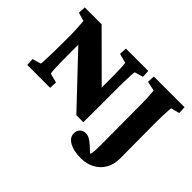

<svg xmlns="http://www.w3.org/2000/svg" viewBox="-145 -864 1353 1353"><g transform="rotate(45 531.0 -187.5)"><path d="M517.6 -205.1V-312.5Q517.6 -353.5 517.1 -394.5Q516.6 -435.5 515.1 -464.8Q513.7 -494.1 510.7 -499L441.4 -517.6L444.3 -573.2H667L669.9 -517.6L606.4 -499Q604.5 -494.1 602.5 -465.3Q600.6 -436.5 600.1 -395.5Q599.6 -354.5 599.6 -312.5V-155.3Q599.6 -101.6 599.1 -64.9Q598.6 -28.3 598.6 5.9H529.3L115.2 -431.6H187.5V-279.3Q187.5 -230.5 188 -186Q188.5 -141.6 190.4 -111.3Q192.4 -81.1 195.3 -74.2L264.6 -55.7L261.7 0H34.2L31.2 -55.7L94.7 -74.2Q96.7 -81.1 98.1 -113.3Q99.6 -145.5 100.6 -190.4Q101.6 -235.4 101.6 -279.3V-384.8Q101.6 -396.5 100.1 -420.4Q98.6 -444.3 97.2 -467.8Q95.7 -491.2 94.7 -499L31.2 -517.6L34.2 -573.2H202.1L571.3 -205.1ZM967.8 -501Q965.8 -497.1 964.4 -474.1Q962.9 -451.2 961.9 -418Q960.9 -384.8 960.9 -348.6L962.9 3.9Q962.9 62.5 938 106Q913.1 149.4 868.2 173.8Q823.2 198.2 763.7 198.2Q693.4 198.2 649.9 173.8Q606.4 149.4 606.4 108.4Q606.4 81.1 623.5 64.5Q640.6 47.9 663.1 47.9Q684.6 47.9 702.6 57.1Q720.7 66.4 742.2 85.9L823.2 160.2L755.9 135.7Q777.3 138.7 786.1 132.8Q794.9 127 797.4 100.6Q799.8 74.2 799.8 17.6L797.9 -351.6Q797.9 -383.8 796.9 -416.5Q795.9 -449.2 793.9 -473.6Q792 -498 790 -502.9L719.7 -517.6L722.7 -573.2H1028.3L1031.2 -517.6Z"/></g></svg>

Font: Crimson Pro Black
Style: Regular
Weight: 900
Designer: Jacques Le Bailly
Foundry: Baron von Fonthausen
Version: Version 1.003